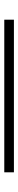

<svg xmlns="http://www.w3.org/2000/svg" viewBox="386 -374 85 897"><g transform="rotate(90 428.5 74.5)"><path d="M785 97H72V52H785Z"/></g></svg>

Font: Geostar Fill
Style: Regular
Weight: 400
Designer: Joe Prince
Foundry: Joe Prince
Version: Version 1.002